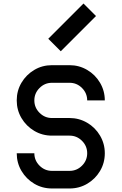

<svg xmlns="http://www.w3.org/2000/svg" viewBox="-20 -1070 690 1090"><path d="M375 0H275Q220 0 174.5 -27Q129 -54 102 -99.5Q75 -145 75 -200H175Q175 -159 204.5 -129.5Q234 -100 275 -100H375Q416 -100 445.5 -129.5Q475 -159 475 -200Q475 -241 445.5 -270.5Q416 -300 375 -300H275Q220 -300 174.5 -327Q129 -354 102 -399.5Q75 -445 75 -500Q75 -555 102 -600.5Q129 -646 174.5 -673Q220 -700 275 -700H375Q429 -700 475 -673Q521 -646 548 -600Q575 -554 575 -500H475Q475 -541 445.5 -570.5Q416 -600 375 -600H275Q234 -600 204.5 -570.5Q175 -541 175 -500Q175 -459 204.5 -429.5Q234 -400 275 -400H375Q429 -400 475 -373Q521 -346 548 -300Q575 -254 575 -200Q575 -145 548 -99.5Q521 -54 475.5 -27Q430 0 375 0ZM454 -1050 525 -979 325 -779 254 -850Z"/></svg>

Font: Monoikos Medium
Style: Regular
Weight: 500
Designer: Brian Krent
Version: Version 0.088